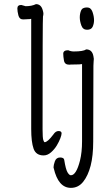

<svg xmlns="http://www.w3.org/2000/svg" viewBox="-20 -734 540 929"><path d="M323 175Q262 175 240 80Q239 77 239 76Q239 65 245.5 46.5Q252 28 271 28Q290 28 291 41Q298 85 306.5 99.5Q315 114 323 114Q349 114 367 43Q377 3 377 -51V-424Q368 -422 344 -422Q320 -422 315 -421Q293 -421 289.5 -441Q286 -461 286 -474Q286 -491 310 -491Q323 -485 337 -485Q383 -485 397 -495Q426 -495 432 -462Q434 -453 434 -449Q434 -443 433 -436.5Q432 -430 432 -416L431 -50Q431 20 418.5 68Q406 116 382.5 145.5Q359 175 323 175ZM401 -590Q381 -590 373.5 -611Q366 -632 366 -650Q366 -667 372 -682.5Q378 -698 401 -698Q420 -698 427.5 -676.5Q435 -655 435 -636Q435 -620 428.5 -605Q422 -590 401 -590ZM191 18Q154 18 142.5 -14.5Q131 -47 131 -110V-643Q125 -641 112 -641Q99 -641 92 -640Q74 -640 69 -659.5Q64 -679 64 -693Q64 -710 83 -710Q102 -704 104 -704Q134 -704 154 -714Q179 -714 187 -684Q190 -674 190 -668Q190 -661 188 -654.5Q186 -648 186 -108Q186 -67 189.5 -56.5Q193 -46 196 -46Q210 -46 238 -83Q249 -100 263 -100Q278 -100 278 -89Q278 -81 272 -65Q266 -49 255 -30.5Q244 -12 227 3Q210 18 191 18Z"/></svg>

Font: Moon Stars Kai T HW
Style: Regular
Weight: 400
Designer: GuiWonder
Version: Version 1.101